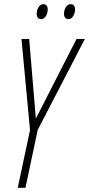

<svg xmlns="http://www.w3.org/2000/svg" viewBox="-20 -901 427 921"><path d="M309 -809C328 -809 340 -835 340 -856C340 -872 332 -881 319 -881C298 -881 287 -855 287 -835C287 -818 295 -809 309 -809ZM178 -809C197 -809 209 -835 209 -856C209 -872 201 -881 188 -881C167 -881 156 -855 156 -835C156 -818 164 -809 178 -809ZM65 0H102L161 -278L387 -714H347L152 -332L120 -714H83L124 -277Z"/></svg>

Font: Noto Sans ExtraCondensed ExtraLight
Style: Italic
Weight: 200
Width: 2
Italic angle: -12°
Designer: Monotype Design Team
Foundry: Monotype Imaging Inc.
Version: Version 2.013